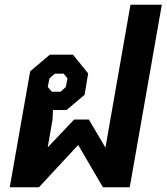

<svg xmlns="http://www.w3.org/2000/svg" viewBox="-20 -788 701 808"><path d="M107 -488 190 -558H287L351 -479L336 -389L260 -325H203L201 -284L181 -169H182L292 -285H354L423 -168H424L529 -768H661L526 0H413L309 -178L144 0H21ZM235 -402 257 -422 264 -458 248 -478H211L188 -458L181 -422L198 -402Z"/></svg>

Font: Chakra Petch
Style: Bold Italic
Weight: 700
Italic angle: -10°
Designer: Katatrad Aksorn Co.,Ltd.
Foundry: Cadson Demak Co.,Ltd.
Version: Version 1.000; ttfautohint (v1.6)